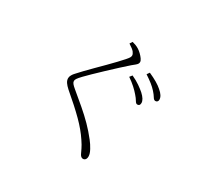

<svg xmlns="http://www.w3.org/2000/svg" viewBox="-172 -1004 1343 1286"><g transform="rotate(30 500.0 -360.5)"><path d="M696 -487Q680 -506 657.5 -526.5Q635 -547 603 -569L618 -588Q655 -571 681.5 -552.5Q708 -534 725 -519Q762 -485 762 -458Q762 -446 757 -440.5Q752 -435 742 -435Q732 -435 722.5 -451.5Q713 -468 696 -487ZM788 -567Q770 -587 748.5 -604Q727 -621 695 -642L709 -662Q783 -629 816 -599Q855 -567 855 -537Q855 -527 849.5 -521.5Q844 -516 835 -516Q824 -516 814.5 -532Q805 -548 788 -567ZM493 -763 506 -783Q521 -779 533 -774.5Q545 -770 558 -762Q571 -754 584.5 -741Q598 -728 607.5 -714.5Q617 -701 617 -691Q617 -683 613 -676.5Q609 -670 600 -662.5Q591 -655 575 -642Q551 -621 516 -589Q481 -557 444 -522Q407 -487 376.5 -457.5Q346 -428 331 -412Q309 -389 302.5 -378.5Q296 -368 296 -360Q296 -350 304 -340Q312 -330 329 -316Q382 -272 426.5 -234Q471 -196 509.5 -157Q548 -118 584 -72Q603 -48 618.5 -19.5Q634 9 634 29Q634 41 630.5 48Q627 55 621.5 58.5Q616 62 609 62Q600 62 593.5 56Q587 50 583 42Q576 28 566.5 7.5Q557 -13 536 -44Q499 -100 442 -157Q385 -214 293 -292Q274 -309 263.5 -324.5Q253 -340 253 -357Q253 -369 260.5 -382Q268 -395 278 -405Q293 -422 317.5 -447.5Q342 -473 372 -503Q402 -533 431.5 -562.5Q461 -592 485.5 -618Q510 -644 525 -661Q539 -677 544 -685.5Q549 -694 549 -702Q549 -713 538.5 -727Q528 -741 493 -763Z"/></g></svg>

Font: Early Summer Mincho VF
Style: Regular
Weight: 250
Designer: GuiWonder
Version: Version 1.002